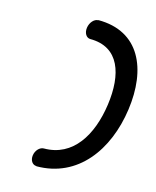

<svg xmlns="http://www.w3.org/2000/svg" viewBox="-97 -683 611 751"><g transform="rotate(15 208.5 -307.5)"><path d="M208 -614.1C192.1 -614.1 176 -596.8 172.8 -574.5C169.7 -552.2 181 -535 196.9 -535C314.8 -535 347.5 -431.7 329.7 -304.8C311.8 -177.9 250.1 -74.6 132.2 -74.6C116.3 -74.6 100.3 -58.5 97.4 -37.6C94.4 -16.7 105.9 -0.5 121.8 -0.5L121.7 0.2C289.3 0.2 388.7 -137.8 412.5 -307.3C436.3 -476.8 375.7 -614.8 208.1 -614.8Z"/></g></svg>

Font: Hi.
Style: Tall Oblique
Weight: 400
Designer: Mew Too, Robert Jablonski
Foundry: Cannot Into Space Fonts
Version: Version 1.996